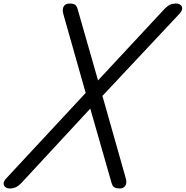

<svg xmlns="http://www.w3.org/2000/svg" viewBox="-57 -1055 1053 1089"><path d="M622 14Q603 14 592 8Q581 2 575 -20L455 -439L67 -20Q48 0 32.5 7Q17 14 -2 14Q-15 14 -25.5 7Q-36 0 -36.5 -13.5Q-37 -27 -20 -45L429 -528L302 -976Q295 -1004 305 -1019.5Q315 -1035 337 -1035Q357 -1035 367.5 -1029Q378 -1023 384 -1001L499 -599L873 -1001Q893 -1022 907.5 -1028.5Q922 -1035 941 -1035Q955 -1035 965.5 -1028Q976 -1021 976.5 -1008Q977 -995 960 -976L524 -511L656 -45Q664 -18 654 -2Q644 14 622 14Z"/></svg>

Font: Playwrite CO
Style: Regular
Weight: 400
Designer: Veronika Burian, José Scaglione
Foundry: TypeTogether
Version: Version 1.000